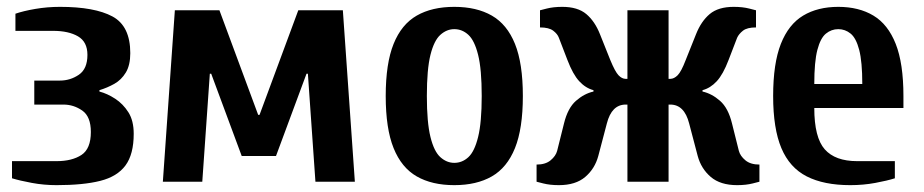

<svg xmlns="http://www.w3.org/2000/svg" viewBox="-20 -530 2695 560"><path d="M145 10Q108 10 73 3.5Q38 -3 15 -10V-60H145Q190 -60 217.5 -78Q245 -96 245 -145Q245 -190 220 -207.5Q195 -225 165 -225H80V-295H155Q185 -295 210 -312Q235 -329 235 -370Q235 -408 207.5 -424Q180 -440 135 -440H25V-490Q48 -498 83 -504Q118 -510 155 -510Q256 -510 308 -482Q360 -454 360 -375Q360 -340 347 -318.5Q334 -297 313.5 -285.5Q293 -274 270 -267V-263Q293 -257 316 -242Q339 -227 354.5 -202.5Q370 -178 370 -140Q370 -80 346 -47.5Q322 -15 272.5 -2.5Q223 10 145 10Z M455 0 490 -500H620L733 -195H737L850 -500H980L1015 0H900L878 -315H874L785 -75H685L596 -315H592L570 0Z M1305 10Q1240 10 1195.5 -15.5Q1151 -41 1128 -98Q1105 -155 1105 -250Q1105 -345 1128 -402Q1151 -459 1195.5 -484.5Q1240 -510 1305 -510Q1370 -510 1414.5 -484.5Q1459 -459 1482 -402Q1505 -345 1505 -250Q1505 -155 1482 -98Q1459 -41 1414.5 -15.5Q1370 10 1305 10ZM1305 -55Q1328 -55 1346 -71.5Q1364 -88 1374.5 -130.5Q1385 -173 1385 -250Q1385 -328 1374.5 -370Q1364 -412 1346 -428.5Q1328 -445 1305 -445Q1283 -445 1264.5 -428.5Q1246 -412 1235.5 -370Q1225 -328 1225 -250Q1225 -173 1235.5 -130.5Q1246 -88 1264.5 -71.5Q1283 -55 1305 -55Z M1610 10Q1584 10 1564.5 5Q1545 0 1545 0V-50Q1571 -50 1586 -62.5Q1601 -75 1605 -90L1625 -170Q1636 -215 1660 -236Q1684 -257 1711 -263V-267Q1688 -273 1669.5 -293Q1651 -313 1635 -355L1610 -420Q1606 -431 1593.5 -440.5Q1581 -450 1555 -450V-500Q1555 -500 1574.5 -505Q1594 -510 1620 -510Q1665 -510 1690 -489Q1715 -468 1730 -430L1760 -355Q1774 -321 1784 -310.5Q1794 -300 1805 -300H1810V-500H1930V-300H1935Q1946 -300 1956.5 -310.5Q1967 -321 1980 -355L2010 -430Q2025 -468 2050 -489Q2075 -510 2120 -510Q2146 -510 2165.5 -505Q2185 -500 2185 -500V-450Q2159 -450 2147 -440.5Q2135 -431 2130 -420L2105 -355Q2089 -313 2070.5 -293Q2052 -273 2029 -267V-263Q2056 -257 2080 -236Q2104 -215 2115 -170L2135 -90Q2139 -75 2154 -62.5Q2169 -50 2195 -50V0Q2195 0 2175.5 5Q2156 10 2130 10Q2081 10 2053 -14Q2025 -38 2015 -75L1990 -170Q1976 -225 1935 -225H1930V0H1810V-225H1805Q1764 -225 1750 -170L1725 -75Q1715 -38 1687 -14Q1659 10 1610 10Z M2460 10Q2383 10 2333 -15.5Q2283 -41 2259 -98Q2235 -155 2235 -250Q2235 -345 2257.5 -402Q2280 -459 2322.5 -484.5Q2365 -510 2425 -510Q2485 -510 2527.5 -484.5Q2570 -459 2592.5 -402Q2615 -345 2615 -250V-215H2355Q2355 -129 2385.5 -94.5Q2416 -60 2480 -60H2590V-10Q2568 -3 2533 3.5Q2498 10 2460 10ZM2355 -285H2495Q2495 -350 2486 -384.5Q2477 -419 2461 -432Q2445 -445 2425 -445Q2405 -445 2389 -432Q2373 -419 2364 -384.5Q2355 -350 2355 -285Z"/></svg>

Font: Cuprum
Style: Regular
Weight: 400
Designer: Jovanny Lemonad
Foundry: Jovanny Lemonad
Version: Version 3.000